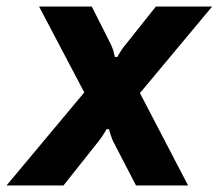

<svg xmlns="http://www.w3.org/2000/svg" viewBox="-49 -570 672 590"><path d="M210 -286 71 -550H233L292 -433Q299 -418 301 -407Q303 -400 304 -395H312Q314 -400 318 -406Q321 -411 325.5 -418Q330 -425 337 -433L430 -550H603L381 -284L529 0H369L299 -135Q295 -143 293 -150Q291 -157 289 -162Q287 -168 286 -173H278Q276 -168 272 -162Q265 -150 254 -136L146 0H-29Z"/></svg>

Font: JetBrains Mono ExtraBold
Style: Italic
Weight: 800
Designer: Philipp Nurullin, Konstantin Bulenkov
Foundry: JetBrains
Version: Version 1.000; ttfautohint (v1.8.3)